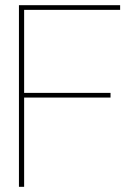

<svg xmlns="http://www.w3.org/2000/svg" viewBox="-20 -720 503 740"><path d="M53 0V-700H443V-682H73V-362H406V-344H73V0Z"/></svg>

Font: DM Sans 36pt Thin
Style: Regular
Weight: 250
Designer: Colophon Foundry, Jonny Pinhorn
Foundry: Colophon Foundry
Version: Version 4.004;gftools[0.9.30]